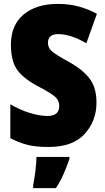

<svg xmlns="http://www.w3.org/2000/svg" viewBox="-20 -744 541 985"><path d="M475 -218Q475 -295 439.5 -341Q404 -387 338 -424Q268 -462 247 -480Q226 -498 226 -524Q226 -569 278 -569Q343 -569 423 -522L477 -673Q436 -696 386 -710Q336 -724 277 -724Q166 -724 101 -669.5Q36 -615 36 -515Q36 -426 72 -380.5Q108 -335 185 -296Q249 -262 266.5 -244Q284 -226 284 -200Q284 -149 223 -149Q184 -149 133 -164.5Q82 -180 33 -209V-35Q82 -10 124 0Q166 10 229 10Q354 10 414.5 -57Q475 -124 475 -218ZM336 61H167Q167 90 161.5 134Q156 178 150 207V221H267Q291 184 306.5 148Q322 112 336 72Z"/></svg>

Font: Noto Sans Display SemiCondensed Black
Style: Regular
Weight: 900
Width: 4
Designer: Monotype Design Team
Foundry: Monotype Imaging Inc.
Version: Version 1.900